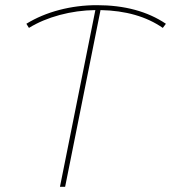

<svg xmlns="http://www.w3.org/2000/svg" viewBox="-20 -723 662 743"><path d="M610 -615Q515 -681 369 -684L232 0H212L349 -684Q278 -683 211 -665Q144 -647 92 -615L82 -631Q139 -666 209.5 -684.5Q280 -703 355 -703Q515 -703 622 -631Z"/></svg>

Font: Montserrat Alternates Thin
Style: Italic
Weight: 250
Italic angle: -11.3°
Designer: Julieta Ulanovsky
Foundry: Julieta Ulanovsky
Version: Version 7.200